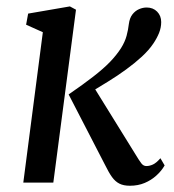

<svg xmlns="http://www.w3.org/2000/svg" viewBox="-20 -584 557 614"><path d="M54.5 0 117 -481 63.5 -505 70 -540.5 203.5 -563.5 223 -553 150.5 0ZM395.5 10Q375 10 361.8 3.2Q348.5 -3.5 338.2 -17.8Q328 -32 316.5 -55.5L199.5 -282Q247.5 -315 279.2 -339.8Q311 -364.5 331.8 -386Q352.5 -407.5 367 -430Q379.5 -450 384.8 -469.5Q390 -489 392 -507Q394.5 -526.5 403.5 -538Q412.5 -549.5 424.8 -554.8Q437 -560 449 -560Q469.5 -560 482.5 -546.8Q495.5 -533.5 495.5 -513.5Q495.5 -496 488.8 -479Q482 -462 470.5 -445Q456.5 -424 433.8 -403Q411 -382 383.2 -361.8Q355.5 -341.5 324.5 -322.5Q293.5 -303.5 263 -285L273.5 -316L411 -94Q426 -69 432.5 -61Q439 -53 448 -53Q458.5 -53 469.2 -58Q480 -63 493 -78L506.5 -55Q496.5 -37.5 480.2 -22.8Q464 -8 442.8 1Q421.5 10 395.5 10Z"/></svg>

Font: Merriweather 28pt
Style: Italic
Weight: 400
Italic angle: -7.8°
Version: Version 2.101